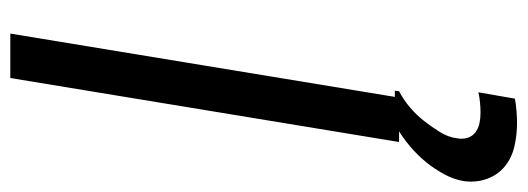

<svg xmlns="http://www.w3.org/2000/svg" viewBox="-360 -438 998 363"><g transform="rotate(-90 138.5 -256.0)"><path d="M52 0 173 -735H257L136 0ZM88 223Q65 223 43.5 218Q22 213 6 200Q-10 187 -17.5 166.5Q-25 146 -22 123Q-19 104 -9 85.5Q1 67 14 51Q27 35 43.5 21Q60 7 77 -3L86 -8H149L148 0Q131 9 117 21Q103 33 92 47Q81 61 71 77Q61 93 59 110Q57 120 60 129.5Q63 139 70.5 144.5Q78 150 87.5 152Q97 154 107 154Q117 154 127 153Q137 152 146 150L134 219Q123 221 111 222Q99 223 88 223Z"/></g></svg>

Font: Iosevka Aile
Style: Italic
Weight: 400
Italic angle: -9°
Designer: Belleve Invis
Foundry: Belleve Invis
Version: Version 28.0.1; ttfautohint (v1.8.4)